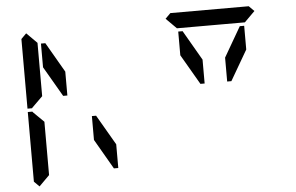

<svg xmlns="http://www.w3.org/2000/svg" viewBox="-60 -1091 1752 1137"><g transform="rotate(-5 816.0 -522.5)"><path d="M130 -45 99 -76V-490H126L130 -485L192 -424V-218V-113V-107ZM130 -515 126 -510H99V-924L130 -955L192 -893V-887V-782V-576ZM341 -567H316L212 -746V-887H238L341 -709ZM475 -433H500L604 -254V-113H578L475 -291ZM960 -969 991 -1000H1457L1488 -969L1426 -907H1406H1270H1178H1042H1022ZM1157 -567H1132L1028 -746V-887H1054L1157 -709ZM1394 -887H1420V-746L1316 -567H1291V-709Z"/></g></svg>

Font: DSEG14 Classic
Style: Regular
Weight: 400
Designer: Keshikan(Twitter:@keshinomi_88pro)
Version: Version 0.46